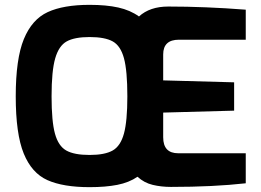

<svg xmlns="http://www.w3.org/2000/svg" viewBox="-20 -767 1079 793"><path d="M654 -542V-435L947 -427V-310L654 -302V-200Q654 -134 716 -134H995V-10Q862 5 686 5Q646 5 610.5 -3.5Q575 -12 548 -37Q513 -13 464.5 -3.5Q416 6 350 6Q241 6 176 -23Q111 -52 78 -133Q45 -214 45 -369Q45 -524 78.5 -605.5Q112 -687 177 -717Q242 -747 350 -747Q419 -747 468.5 -736Q518 -725 554 -699Q599 -740 675 -740Q828 -740 995 -727V-603H719Q654 -603 654 -542ZM506 -369Q506 -475 492 -526.5Q478 -578 445.5 -596Q413 -614 350 -614Q288 -614 255.5 -596Q223 -578 208 -526Q193 -474 193 -369Q193 -266 207 -215Q221 -164 253.5 -145.5Q286 -127 350 -127Q413 -127 445.5 -145.5Q478 -164 492 -215.5Q506 -267 506 -369Z"/></svg>

Font: Exo
Style: Bold
Weight: 700
Designer: Natanael Gama
Foundry: Natanael Gama
Version: Version 1.500; ttfautohint (v1.6)